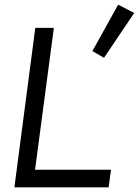

<svg xmlns="http://www.w3.org/2000/svg" viewBox="-20 -806 598 827"><path d="M132 -686H212L131 -75H458L448 1H42ZM489 -786 558 -750 428 -557 378 -586Z"/></svg>

Font: Bellota Text
Style: Bold Italic
Weight: 700
Italic angle: -7.5°
Designer: Kemie Guaida
Foundry: Kemie Guaida
Version: Version 4.001